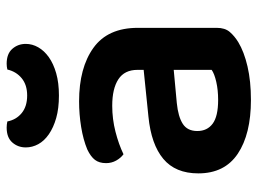

<svg xmlns="http://www.w3.org/2000/svg" viewBox="-116 -624 755 562"><g transform="rotate(-90 261.0 -342.5)"><path d="M250 -81Q279 -81 303 -86.5Q327 -92 338 -100V-211L241 -202Q201 -198 180 -184.5Q159 -171 159 -142Q159 -113 180.5 -97Q202 -81 250 -81ZM246 -488Q344 -488 402.5 -446Q461 -404 461 -316V-85Q461 -61 449 -47Q437 -33 419 -22Q391 -5 348 5Q305 15 250 15Q150 15 92.5 -23.5Q35 -62 35 -139Q35 -206 77.5 -241.5Q120 -277 201 -285L338 -299V-317Q338 -355 310.5 -373Q283 -391 233 -391Q194 -391 157 -381.5Q120 -372 91 -358Q80 -366 72.5 -379.5Q65 -393 65 -409Q65 -429 74.5 -441.5Q84 -454 105 -464Q134 -476 171 -482Q208 -488 246 -488ZM263 -640Q294 -640 313.5 -656Q333 -672 339 -698Q344 -699 347.5 -699.5Q351 -700 356 -700Q385 -700 399.5 -683.5Q414 -667 414 -644Q414 -625 404 -607.5Q394 -590 375 -576.5Q356 -563 328 -555Q300 -547 263 -547Q225 -547 197 -555Q169 -563 149.5 -576.5Q130 -590 120.5 -607.5Q111 -625 111 -644Q111 -667 125.5 -683.5Q140 -700 169 -700Q174 -700 178 -699.5Q182 -699 187 -698Q192 -672 211.5 -656Q231 -640 263 -640Z"/></g></svg>

Font: Baloo Thambi 2 SemiBold
Style: Regular
Weight: 600
Designer: Aadarsh Rajan and Ek Type
Foundry: Ek Type
Version: Version 1.640;hotconv 1.0.111;makeotfexe 2.5.65597; ttfautoh